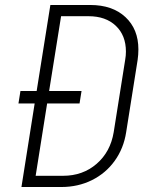

<svg xmlns="http://www.w3.org/2000/svg" viewBox="-20 -750 640 770"><path d="M342 -730Q431 -730 483 -681.5Q535 -633 535 -552Q535 -531 532 -510L486 -220Q476 -155 440 -105Q404 -55 348.5 -27.5Q293 0 226 0H66L119 -335H54L62 -385H127L182 -730ZM482 -510Q485 -527 485 -543Q485 -608 444.5 -646.5Q404 -685 335 -685H225L177 -385H307L299 -335H169L123 -45H233Q312 -45 367.5 -93Q423 -141 436 -220Z"/></svg>

Font: JetBrains Mono Extra Light
Style: Italic
Weight: 200
Italic angle: -9°
Monospace: yes
Designer: Philipp Nurullin, Konstantin Bulenkov
Foundry: JetBrains
Version: 2.002